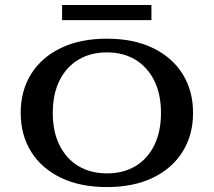

<svg xmlns="http://www.w3.org/2000/svg" viewBox="-20 -737 855 768"><path d="M407.5 11.3Q301 11.3 223.8 -25.9Q146.5 -63 104.6 -130Q62.8 -196.9 62.8 -285.5Q62.8 -374.4 104.6 -441.2Q146.5 -507.9 223.8 -545.1Q301 -582.3 407.5 -582.3Q513.9 -582.3 591.2 -545.1Q668.5 -507.9 710.3 -441.2Q752.2 -374.4 752.2 -285.5Q752.2 -196.9 710.3 -130Q668.5 -63 591.2 -25.9Q513.9 11.3 407.5 11.3ZM407.5 -43.5Q473.4 -43.5 521.9 -72.6Q570.4 -101.7 597.2 -156.1Q623.9 -210.5 623.9 -285.5Q623.9 -360.4 597 -414.5Q570.1 -468.5 521.8 -498Q473.4 -527.4 407.5 -527.4Q342.3 -527.4 293.6 -498.2Q244.9 -468.9 218 -414.7Q191.1 -360.4 191.1 -285.5Q191.1 -210.5 218 -156.3Q244.9 -102 293.6 -72.8Q342.3 -43.5 407.5 -43.5ZM228.4 -656.5V-716.9H585.7V-656.5Z"/></svg>

Font: Playfair 5pt SemiExpanded Light
Style: Regular
Weight: 300
Width: 6
Designer: Claus Eggers Sørensen
Foundry: Claus Eggers Sørensen
Version: Version 2.203